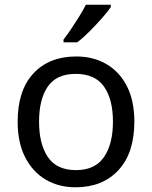

<svg xmlns="http://www.w3.org/2000/svg" viewBox="-20 -786 645 816"><path d="M551 -269Q551 -136 483.5 -63Q416 10 301 10Q230 10 174.5 -22.5Q119 -55 87 -117.5Q55 -180 55 -269Q55 -402 122 -474Q189 -546 304 -546Q377 -546 432.5 -513.5Q488 -481 519.5 -419.5Q551 -358 551 -269ZM146 -269Q146 -174 183.5 -118.5Q221 -63 303 -63Q384 -63 422 -118.5Q460 -174 460 -269Q460 -364 422 -418Q384 -472 302 -472Q220 -472 183 -418Q146 -364 146 -269ZM451 -756Q439 -738 414 -709.5Q389 -681 360.5 -652.5Q332 -624 308 -606H250V-618Q265 -637 282.5 -663Q300 -689 317 -716.5Q334 -744 345 -766H451Z"/></svg>

Font: Noto Sans Mayan Numerals
Style: Regular
Weight: 400
Designer: Monotype Design Team
Foundry: Monotype Imaging Inc.
Version: Version 2.001; ttfautohint (v1.8.4.7-5d5b)